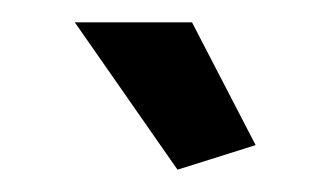

<svg xmlns="http://www.w3.org/2000/svg" viewBox="-20 -750 283 172"><path d="M209 -620 152 -730H47L139 -598Z"/></svg>

Font: RT Raleway SemiBold
Style: Regular
Weight: 400
Designer: Matt McInerney, Pablo Impallari, Rodrigo Fuenzalida — Edited by Milan Moffatt in April 2016
Foundry: Matt McInerney, Pablo Impallari, Rodrigo Fuenzalida — Edited by Milan Moffatt in April 2016
Version: Version 3.001